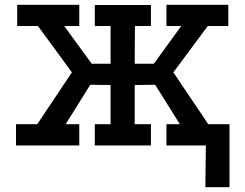

<svg xmlns="http://www.w3.org/2000/svg" viewBox="-20 -609 1028 804"><path d="M840 175 842 0H750V-89H941V175ZM52 -589H312V-500H249L364 -342H443V-500H377V-588H612V-500H545L544 -342H624L739 -500H677V-589H936V-500H850L706 -306L852 -89H941V0H677V-89H733L630 -254L544 -253V-89H612V0H377V-89H443V-253L358 -254L255 -89H312V0H47V-89H136L281 -306L139 -500H52Z"/></svg>

Font: Podkova SemiBold
Style: Regular
Weight: 600
Designer: Ilya Yudin
Foundry: Cyreal (www.cyreal.org)
Version: Version 2.103